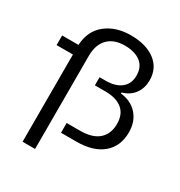

<svg xmlns="http://www.w3.org/2000/svg" viewBox="-207 -880 1111 1188"><g transform="rotate(30 348.5 -286.0)"><path d="M13.2 -456.1V-524.9H129.9Q135.7 -628.4 206.1 -683.6Q276.4 -738.8 381.8 -738.8Q491.7 -738.8 556.4 -689.7Q621.1 -640.6 621.1 -554.2Q621.1 -500.5 592.5 -460Q564 -419.4 507.8 -402.8V-396Q583 -387.7 627 -338.1Q670.9 -288.6 670.9 -211.9Q670.9 -112.8 604.7 -56.4Q538.6 0 417 0H308.1V-69.8H402.8Q492.2 -69.8 536.6 -109.6Q581.1 -149.4 581.1 -220.2Q581.1 -289.6 538.1 -324.2Q495.1 -358.9 418.9 -358.9H342.8V-417H384.8Q457.5 -417 496.8 -449.5Q536.1 -481.9 536.1 -539.1Q536.1 -601.6 494.4 -633.3Q452.6 -665 381.8 -665Q303.7 -665 261.5 -621.3Q219.2 -577.6 219.2 -499V167H129.9V-456.1Z"/></g></svg>

Font: Lumene Sans Expanded
Style: Regular
Weight: 400
Width: 7
Designer: Deni Anggara
Version: Version 1.003;Glyphs 3.1.2 (3151)